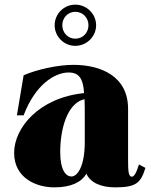

<svg xmlns="http://www.w3.org/2000/svg" viewBox="-20 -794 651 829"><path d="M214 15C285 15 331 -6 353 -44C371 -4 418 15 478 15C570 15 588 -6 608 -69L580 -84C569 -49 560 -31 549 -31C535 -32 533 -54 533 -101V-324C533 -466 414 -514 297 -514C232 -514 142 -495 82 -469L53 -296H82C132 -429 217 -481 276 -481C323 -481 339 -453 343 -392C147 -372 41 -241 41 -134C41 -25 137 15 214 15ZM288 -32C266 -32 240 -57 240 -137C240 -233 268 -348 345 -366C346 -346 346 -319 346 -296V-179C346 -74 313 -31 288 -32ZM305 -596C354 -596 395 -636 395 -685C395 -734 354 -774 305 -774C256 -774 216 -734 216 -685C216 -636 256 -596 305 -596ZM305 -627C273 -627 249 -653 249 -685C249 -717 273 -743 305 -743C338 -743 362 -717 362 -685C362 -653 338 -627 305 -627Z"/></svg>

Font: Sprat Condesed
Style: Bold
Weight: 700
Width: 3
Designer: Ethan Nakache
Foundry: Collletttivo
Version: Version 2.000;Glyphs 3.2 (3217)